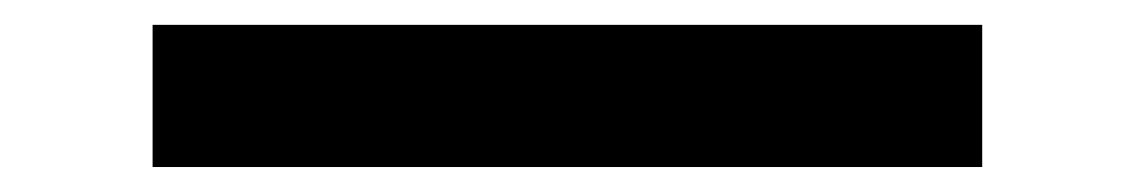

<svg xmlns="http://www.w3.org/2000/svg" viewBox="-20 -430 904 153"><path d="M101.6 -410.2H762.7V-296.9H101.6Z"/></svg>

Font: Pretendard GOV
Style: Bold
Weight: 700
Designer: Base glyphs from Inter by Rasmus Andersson; Hangeul glyphs from Noto Sans CJK(Source Han Sans) by Jang Soo-young and Kan
Foundry: Kil Hyung-jin
Version: Version 1.309